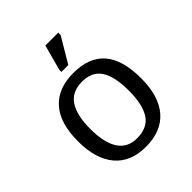

<svg xmlns="http://www.w3.org/2000/svg" viewBox="-207 -875 1015 1015"><g transform="rotate(-45 300.0 -367.5)"><path d="M535.6 -264.6Q535.6 -131.3 474.4 -60.8Q413.1 9.8 297.4 9.8Q184.1 9.8 123.8 -61.5Q63.5 -132.8 63.5 -264.6Q63.5 -400.9 125.2 -469.5Q187 -538.1 300.3 -538.1Q419.4 -538.1 477.5 -470.2Q535.6 -402.3 535.6 -264.6ZM443.4 -264.6Q443.4 -369.6 409.9 -421.4Q376.5 -473.1 301.8 -473.1Q226.1 -473.1 190.9 -420.4Q155.8 -367.7 155.8 -264.6Q155.8 -162.1 190.9 -108.6Q226.1 -55.2 296.4 -55.2Q374 -55.2 408.7 -107.4Q443.4 -159.7 443.4 -264.6ZM261.2 -586.4V-602.5L299.8 -745.1H396V-727.1L312.5 -586.4Z"/></g></svg>

Font: Liberation Mono
Style: Regular
Weight: 400
Monospace: yes
Designer: Steve Matteson
Foundry: Ascender Corporation
Version: Version 2.1.5